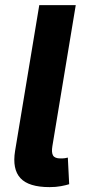

<svg xmlns="http://www.w3.org/2000/svg" viewBox="-20 -748 349 771"><path d="M179.2 3.4Q95.2 3.4 62 -32.7Q28.8 -68.8 40.5 -141.6L137.7 -727.5H284.2L190.4 -161.6Q186 -135.3 193.1 -123.5Q200.2 -111.8 222.7 -111.8Q234.4 -111.8 241 -112.8Q247.6 -113.8 252.4 -115.2L257.8 -8.3Q245.6 -4.4 225.1 -0.5Q204.6 3.4 179.2 3.4Z"/></svg>

Font: Inter
Style: Bold Italic
Weight: 700
Italic angle: -9.39999°
Designer: Rasmus Andersson
Foundry: rsms
Version: Version 4.001;git-9221beed3